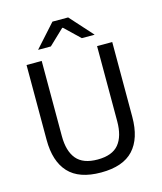

<svg xmlns="http://www.w3.org/2000/svg" viewBox="-122 -914 855 1015"><g transform="rotate(-15 305.0 -406.5)"><path d="M305 12Q185 12 127.8 -49.8Q70.5 -111.5 70.5 -229.5V-639H153.5V-227.5Q153.5 -145.5 189.5 -102.2Q225.5 -59 305 -59Q385 -59 420.8 -102.2Q456.5 -145.5 456.5 -227.5V-639H539.5V-229.5Q539.5 -111.5 482.5 -49.8Q425.5 12 305 12ZM262 -825H348L459 -701.5V-700.5H389.5L307 -779.5H303L220 -700.5H151V-701.5Z"/></g></svg>

Font: Anek Telugu
Style: Regular
Weight: 400
Designer: Omkar Bhoir (Telugu), Yesha Goshar (Latin)
Foundry: Ek Type
Version: Version 1.003